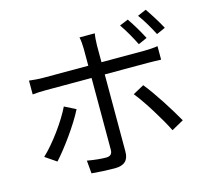

<svg xmlns="http://www.w3.org/2000/svg" viewBox="-119 -958 1238 1140"><g transform="rotate(-15 500.0 -388.0)"><path d="M952 -686C933 -723 896 -782 870 -819L817 -796C845 -759 876 -705 898 -662ZM832 -656C811 -697 777 -755 752 -790L699 -768C726 -730 758 -673 778 -632ZM252 -390C213 -309 129 -193 62 -131L131 -84C188 -146 278 -269 321 -355ZM801 -511C825 -511 855 -510 882 -509V-592C857 -588 824 -586 800 -586H536V-691C536 -712 539 -748 542 -762H448C452 -748 455 -713 455 -691V-586H177C145 -586 120 -589 92 -592V-507C119 -510 147 -511 177 -511H455V-70C455 -44 443 -32 416 -32C390 -32 344 -36 301 -44L308 36C348 40 408 43 450 43C510 43 536 16 536 -37V-511ZM672 -353C723 -290 800 -166 839 -87L913 -128C872 -201 793 -326 740 -390Z"/></g></svg>

Font: Noto Sans Japanese Regular
Style: Regular
Weight: 400
Designer: Ryoko NISHIZUKA (kana & ideographs); Paul D. Hunt (Latin, Greek & Cyrillic); Wenlong ZHANG (bopomofo); Sandoll Communica
Foundry: Adobe Systems Incorporated
Version: Version 1.000;PS 1;hotconv 1.0.78;makeotf.lib2.5.61930